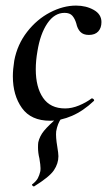

<svg xmlns="http://www.w3.org/2000/svg" viewBox="-20 -419 386 687"><path d="M26 -146Q26 -170 31 -202Q42 -260 77 -305Q112 -350 159 -374.5Q206 -399 252 -399Q288 -399 315.5 -383.5Q343 -368 343 -340Q343 -319 331.5 -306.5Q320 -294 298 -294Q278 -294 267.5 -305Q257 -316 253 -335Q248 -352 239 -362.5Q230 -373 211 -373Q175 -373 149.5 -335.5Q124 -298 114 -236Q108 -202 108 -171Q108 -107 134 -69Q160 -31 213 -31Q237 -31 262.5 -41.5Q288 -52 308 -67H309Q312 -67 315 -64Q318 -61 316 -58Q278 -22 237.5 -4.5Q197 13 159 13Q91 13 58.5 -32.5Q26 -78 26 -146ZM101 248Q98 248 95.5 244.5Q93 241 96 240Q110 229 115.5 218.5Q121 208 124 195Q125 191 125 183Q125 172 121 148Q116 128 116 108Q116 96 117 90Q122 68 137.5 49Q153 30 191 -3Q192 -4 194 -4Q198 -4 200 -1Q202 2 199 5Q186 23 181 51Q179 71 185 106Q189 130 189 140Q189 166 173 190Q157 214 102 248Z"/></svg>

Font: Cormorant Garamond SemiBold
Style: Italic
Weight: 600
Italic angle: -10°
Designer: Christian Thalmann (Catharsis Fonts)
Foundry: Catharsis Fonts
Version: Version 4.000